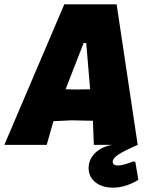

<svg xmlns="http://www.w3.org/2000/svg" viewBox="-47 -667 693 884"><path d="M587 0Q523 28 497.5 45Q472 62 472 78Q472 95 496 95Q520 95 567 76L576 78L590 161Q531 197 473 197Q423 197 392 172Q361 147 361 107Q361 67 391 37.5Q421 8 470 0H385L381 -107V-111L282 -113L199 -109L168 0H-27L249 -647H490ZM338 -469 255 -256 312 -255 368 -256 350 -469Z"/></svg>

Font: Alegreya Sans SC Black
Style: Italic
Weight: 900
Italic angle: -7°
Designer: Juan Pablo del Peral
Foundry: Huerta Tipografica
Version: Version 2.007